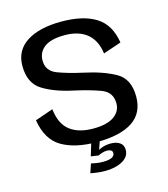

<svg xmlns="http://www.w3.org/2000/svg" viewBox="-111 -685 804 920"><g transform="rotate(-15 291.0 -225.0)"><path d="M293.5 4.5Q411 4.5 471.8 -35.8Q532.5 -76 532.5 -158Q532.5 -246.5 471.2 -280.2Q410 -314 320 -333Q243 -350 193.2 -369.2Q143.5 -388.5 143.5 -440Q143.5 -481.5 176.2 -506Q209 -530.5 276.5 -530.5Q346.5 -530.5 387.5 -496.8Q428.5 -463 437 -397L526.5 -427.5Q512 -519 449 -558.2Q386 -597.5 278 -597.5Q169 -597.5 106.2 -557.2Q43.5 -517 43.5 -440Q43.5 -355 100.2 -319Q157 -283 248 -263.5Q327 -246 379.8 -226.5Q432.5 -207 432.5 -150.5Q432.5 -111.5 398 -87Q363.5 -62.5 295 -62.5Q222.5 -62.5 179.8 -95.2Q137 -128 128.5 -203L39 -172Q55 -73 121 -34.2Q187 4.5 293.5 4.5ZM298 148.5Q321 148.5 342.5 144Q364 139.5 381 130.5Q398 121.5 408 108Q418 94.5 418 76Q418 51.5 400.5 39.8Q383 28 356 28Q334.5 28 315.8 34Q297 40 288 48.5L286 68.5Q295 63.5 306.8 60Q318.5 56.5 329.5 56.5Q341.5 56.5 349 61Q356.5 65.5 356.5 75Q356.5 89 342 96.2Q327.5 103.5 299 103.5Q281.5 103.5 266.2 101Q251 98.5 240 96L225 140.5Q241.5 144 260.5 146.2Q279.5 148.5 298 148.5ZM286 68.5 309.5 0H267L248 63Z"/></g></svg>

Font: Anybody UltraCondensed Thin
Style: Regular
Weight: 400
Version: Version 1.111